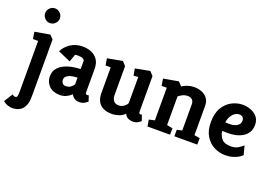

<svg xmlns="http://www.w3.org/2000/svg" viewBox="-155 -1122 2545 1777"><g transform="rotate(20 1117.5 -233.5)"><path d="M67 268Q42 268 18 259.5Q-6 251 -27 233L27 148Q32 152 39.5 156.5Q47 161 55 161Q72 161 75.5 145Q79 129 79 105V-398H28L17 -466L165 -492L200 -456V103Q200 161 185 194.5Q170 228 148.5 243.5Q127 259 104.5 263.5Q82 268 67 268ZM124 -590Q95 -590 73.5 -611.5Q52 -633 52 -663Q52 -692 73.5 -713.5Q95 -735 124 -735Q154 -735 175.5 -713.5Q197 -692 197 -663Q197 -633 175.5 -611.5Q154 -590 124 -590Z M438 4Q392 4 359.5 -13.5Q327 -31 310 -61.5Q293 -92 293 -129Q293 -173 315.5 -203Q338 -233 374.5 -251.5Q411 -270 454 -278.5Q497 -287 538 -288V-367Q538 -378 522.5 -387.5Q507 -397 473 -397Q465 -397 457 -396.5Q449 -396 444 -394L418 -320L294 -374Q315 -421 366 -456Q417 -491 487 -491Q530 -491 569 -476Q608 -461 633.5 -426Q659 -391 659 -330V-105Q659 -92 664.5 -87.5Q670 -83 677 -83Q682 -83 686.5 -84Q691 -85 692 -85L710 -29Q703 -23 682 -9.5Q661 4 630 4Q600 4 580.5 -9Q561 -22 550 -44Q530 -24 501.5 -10Q473 4 438 4ZM462 -92Q490 -92 510.5 -107.5Q531 -123 538 -139V-204Q519 -203 498 -200Q477 -197 458.5 -190Q440 -183 428.5 -170.5Q417 -158 417 -138Q417 -121 428 -106.5Q439 -92 462 -92Z M949 4Q902 4 867 -12Q832 -28 813 -61.5Q794 -95 794 -146V-398H743L732 -465L880 -492L915 -454V-169Q915 -150 920 -135.5Q925 -121 934 -111Q943 -101 955.5 -96.5Q968 -92 983 -92Q1010 -92 1033 -108Q1056 -124 1064 -144V-401L1019 -398L1007 -465L1150 -492L1185 -454V-105Q1185 -92 1190 -87.5Q1195 -83 1201 -83Q1206 -83 1210 -84Q1214 -85 1215 -85L1234 -29Q1228 -22 1207.5 -9Q1187 4 1156 4Q1130 4 1108.5 -7Q1087 -18 1075 -44Q1052 -19 1017 -7.5Q982 4 949 4Z M1301 0 1290 -64 1346 -77V-398H1295L1284 -466L1432 -492L1467 -455Q1486 -469 1518 -480Q1550 -491 1583 -491Q1625 -491 1660 -477Q1695 -463 1716 -434Q1737 -405 1737 -359V-73L1792 -64L1791 0H1566V-64L1616 -75V-331Q1616 -363 1599.5 -378Q1583 -393 1554 -393Q1525 -393 1499.5 -378.5Q1474 -364 1467 -356V-75L1524 -63L1523 0Z M2065 4Q2008 4 1956 -22.5Q1904 -49 1871 -103Q1838 -157 1838 -239Q1838 -327 1871.5 -382.5Q1905 -438 1956.5 -464.5Q2008 -491 2061 -491Q2103 -491 2142 -476.5Q2181 -462 2206.5 -431.5Q2232 -401 2232 -354Q2232 -312 2214.5 -282Q2197 -252 2166.5 -233Q2136 -214 2097 -205Q2058 -196 2015 -197L1964 -198Q1970 -153 1997 -122Q2024 -91 2085 -91Q2131 -91 2159 -108.5Q2187 -126 2205 -143L2228 -56Q2219 -44 2196 -30Q2173 -16 2139.5 -6Q2106 4 2065 4ZM1965 -282 1998 -281Q2017 -280 2036.5 -283.5Q2056 -287 2072.5 -295Q2089 -303 2099 -316.5Q2109 -330 2109 -350Q2109 -373 2096 -384.5Q2083 -396 2063 -396Q2039 -396 2017.5 -380.5Q1996 -365 1982 -339Q1968 -313 1965 -282Z"/></g></svg>

Font: Kreon
Style: Bold
Weight: 700
Designer: Julia Petretta
Foundry: Julia Petretta and Eli Heuer
Version: Version 2.002